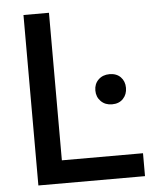

<svg xmlns="http://www.w3.org/2000/svg" viewBox="-52 -774 666 818"><g transform="rotate(-5 280.5 -364.5)"><path d="M79 0V-729H188V-73L167 -98H535V0ZM422 -317Q393 -317 374.5 -335.5Q356 -354 356 -382Q356 -410 374.5 -428Q393 -446 422 -446Q452 -446 469.5 -428Q487 -410 487 -382Q487 -354 469.5 -335.5Q452 -317 422 -317Z"/></g></svg>

Font: Mona Sans ExtraLight Medium
Style: Regular
Weight: 500
Version: Version 2.000